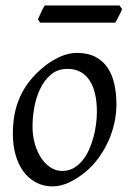

<svg xmlns="http://www.w3.org/2000/svg" viewBox="-20 -646 462 686"><path d="M326.2 -246.1Q326.2 -320.8 298.8 -360.4Q271.5 -399.9 221.2 -399.9Q186 -399.9 162.1 -379.6Q138.2 -359.4 123.5 -328.6Q108.9 -297.9 102.5 -262Q96.2 -226.1 96.2 -194.8Q96.2 -162.1 104.2 -133.1Q112.3 -104 126.7 -82.3Q141.1 -60.5 160.4 -47.9Q179.7 -35.2 202.1 -35.2Q224.6 -35.2 242.4 -45.2Q260.3 -55.2 274.2 -72Q288.1 -88.9 297.9 -110.6Q307.6 -132.3 314 -155.8Q320.3 -179.2 323.2 -202.6Q326.2 -226.1 326.2 -246.1ZM396 -272.9Q396 -240.2 388.7 -206.8Q381.3 -173.3 367.2 -141.8Q353 -110.4 332.3 -81.8Q311.5 -53.2 284.2 -30.8Q271.5 -20.5 257.3 -11.2Q243.2 -2 228.5 5.1Q213.9 12.2 198.7 16.1Q183.6 20 168.9 20Q134.8 20 108.2 5.6Q81.5 -8.8 63.2 -33.9Q44.9 -59.1 35.4 -93.5Q25.9 -127.9 25.9 -168Q25.9 -203.1 31.7 -235.6Q37.6 -268.1 50.8 -298.3Q64 -328.6 85.9 -356.4Q107.9 -384.3 140.1 -410.2Q165 -429.7 194.8 -443.4Q224.6 -457 254.9 -457Q293 -457 319.8 -443.4Q346.7 -429.7 363.5 -405.3Q380.4 -380.9 388.2 -347.2Q396 -313.5 396 -272.9ZM416 -614.3Q414.6 -608.9 411.4 -602.1Q408.2 -595.2 404.5 -588.4Q400.9 -581.5 397.5 -575.2Q394 -568.8 391.6 -564.9H123.5L115.7 -576.7Q117.7 -581.5 120.6 -588.1Q123.5 -594.7 126.7 -601.6Q129.9 -608.4 133.3 -615Q136.7 -621.6 139.6 -626.5H406.7Z"/></svg>

Font: Gentium Basic
Style: Italic
Weight: 400
Italic angle: -8°
Designer: J. Victor Gaultney and Annie Olsen
Foundry: SIL International
Version: Version 1.102; 2013; Maintenance release